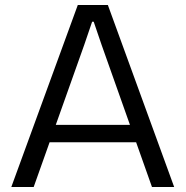

<svg xmlns="http://www.w3.org/2000/svg" viewBox="-20 -749 743 769"><path d="M291.6 -729H412L677.6 0H588.7L386.7 -569.9L355.3 -662H349L317.6 -569.9L114.9 0H25.3ZM181.9 -249H521L533.9 -179.3H169Z"/></svg>

Font: Mona Sans VF XLt
Style: Regular
Weight: 200
Designer: Deni Anggara
Foundry: GitHub
Version: Version 2.000;Glyphs 3.2.3 (3260)